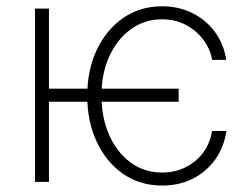

<svg xmlns="http://www.w3.org/2000/svg" viewBox="-20 -573 789 605"><path d="M543 -293.5V-252.4H118.7V-293.5ZM134.3 -545.9V0H90.3V-545.9ZM491.2 11.7Q420.9 11.7 367.9 -25.1Q314.9 -62 284.9 -126Q254.9 -189.9 254.9 -271Q254.9 -352.1 284.9 -415.8Q314.9 -479.5 368.2 -516.4Q421.4 -553.2 490.7 -553.2Q542.5 -553.2 585.4 -532.2Q628.4 -511.2 656.7 -473.1Q685.1 -435.1 692.9 -384.3H648.4Q642.1 -419.9 620.1 -448.7Q598.1 -477.5 564.9 -494.9Q531.7 -512.2 490.7 -512.2Q436 -512.2 392.8 -481.2Q349.6 -450.2 324.7 -396.2Q299.8 -342.3 299.8 -272Q299.8 -202.6 324 -147.7Q348.1 -92.8 391.4 -61Q434.6 -29.3 490.7 -29.3Q550.3 -29.3 594.2 -64.9Q638.2 -100.6 648.4 -160.2H693.4Q686 -109.4 658.2 -70.6Q630.4 -31.7 587.6 -10Q544.9 11.7 491.2 11.7Z"/></svg>

Font: Inter ExtraLight
Style: Regular
Weight: 250
Designer: Rasmus Andersson
Foundry: rsms
Version: Version 4.001;git-66647c0bb